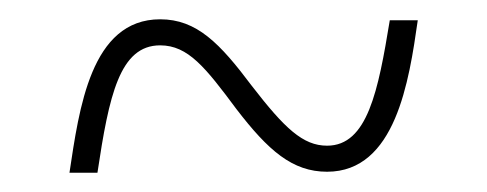

<svg xmlns="http://www.w3.org/2000/svg" viewBox="-20 -456 505 199"><path d="M52 -277H81C93 -357 104 -409 146 -409C175 -409 193 -386 225 -343C258 -300 283 -278 319 -278C390 -278 404 -372 413 -435H384C372 -362 361 -305 319 -305C294 -305 275 -323 241 -367C208 -411 184 -436 146 -436C74 -436 62 -343 52 -277Z"/></svg>

Font: Noto Serif Devanagari Condensed Thin
Style: Regular
Weight: 100
Width: 3
Designer: Universal Thirst, Indian Type Foundry and the Monotype Design Team
Foundry: Monotype Imaging Inc.
Version: Version 2.004